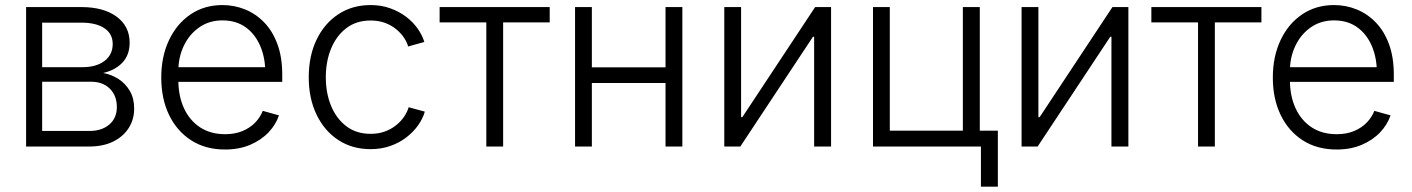

<svg xmlns="http://www.w3.org/2000/svg" viewBox="-20 -570 5493 747"><path d="M81.5 0V-542.5H295.9Q383.3 -542.5 433.8 -505.1Q484.4 -467.8 484.4 -403.8Q484.4 -356.4 456.5 -326.7Q428.7 -296.9 381.3 -286.1Q413.6 -280.3 440.9 -262.7Q468.3 -245.1 485.1 -216.3Q502 -187.5 502 -147.5Q502 -105 480.5 -71.5Q459 -38.1 419.9 -19Q380.9 0 327.6 0ZM144 -60.5H327.6Q376.5 -60.5 405.5 -85.7Q434.6 -110.8 434.6 -153.3Q434.6 -198.2 407.2 -225.1Q379.9 -252 334.5 -252H144ZM144 -308.6H300.3Q355 -308.6 386.7 -333Q418.5 -357.4 418.5 -398.9Q418.5 -438.5 386.2 -460.2Q354 -481.9 295.9 -481.9H144Z M855.5 11.7Q779.3 11.7 723.6 -24.2Q668 -60.1 637.7 -123Q607.4 -186 607.4 -268.1Q607.4 -350.1 637.5 -413.8Q667.5 -477.5 721.2 -513.9Q774.9 -550.3 845.7 -550.3Q891.6 -550.3 933.3 -533.4Q975.1 -516.6 1007.8 -482.9Q1040.5 -449.2 1059.3 -398.4Q1078.1 -347.7 1078.1 -279.3V-251.5H649.9V-308.6H1042.5L1012.2 -287.6Q1012.2 -345.7 992.2 -391.8Q972.2 -438 935.1 -464.4Q897.9 -490.7 845.7 -490.7Q794.4 -490.7 755.6 -463.9Q716.8 -437 695.3 -392.1Q673.8 -347.2 673.8 -293V-260.3Q673.8 -196.3 696 -148.4Q718.3 -100.6 759 -74.2Q799.8 -47.9 856 -47.9Q894 -47.9 923.3 -60.1Q952.6 -72.3 972.7 -93Q992.7 -113.8 1002.4 -138.7L1065.4 -121.1Q1053.2 -85 1024.7 -54.9Q996.1 -24.9 953.4 -6.6Q910.6 11.7 855.5 11.7Z M1421.9 10.3Q1350.6 10.3 1296.4 -25.1Q1242.2 -60.5 1211.7 -123.8Q1181.2 -187 1181.2 -269Q1181.2 -352.5 1211.7 -415.8Q1242.2 -479 1296.4 -514.6Q1350.6 -550.3 1421.9 -550.3Q1463.4 -550.3 1498 -537.8Q1532.7 -525.4 1559.8 -504.9Q1586.9 -484.4 1605 -458.7Q1623 -433.1 1630.9 -406.7L1567.9 -389.2Q1563.5 -405.8 1551.5 -423.6Q1539.6 -441.4 1521.2 -456.5Q1502.9 -471.7 1478 -481Q1453.1 -490.2 1421.9 -490.2Q1366.2 -490.2 1327.4 -460.4Q1288.6 -430.7 1268.1 -380.9Q1247.6 -331.1 1247.6 -269Q1247.6 -208 1268.1 -158.2Q1288.6 -108.4 1327.4 -78.9Q1366.2 -49.3 1421.9 -49.3Q1453.1 -49.3 1478.5 -58.8Q1503.9 -68.4 1522.7 -84Q1541.5 -99.6 1553.5 -117.9Q1565.4 -136.2 1569.8 -152.8L1632.8 -135.7Q1625 -108.4 1606.9 -82.8Q1588.9 -57.1 1561.5 -35.9Q1534.2 -14.6 1498.8 -2.2Q1463.4 10.3 1421.9 10.3Z M1872.1 0V-482.9H1690.4V-542.5H2118.7V-482.9H1937.5V0Z M2585.9 -308.1V-247.1H2266.1V-308.1ZM2282.7 -542.5V0H2217.3V-542.5ZM2634.8 -542.5V0H2569.3V-542.5Z M3213.4 0H3147.5V-427.2H3143.1L2860.4 0H2797.9V-542.5H2863.3V-114.3H2868.2L3151.4 -542.5H3213.4Z M3376.5 0V-542.5H3441.9V-61.5H3726.1V-542.5H3792V0ZM3796.4 156.2V0H3754.4V-61.5H3862.3V156.2Z M4370.1 0H4304.2V-427.2H4299.8L4017.1 0H3954.6V-542.5H4020V-114.3H4024.9L4308.1 -542.5H4370.1Z M4641.1 0V-482.9H4459.5V-542.5H4887.7V-482.9H4706.5V0Z M5180.2 11.7Q5104 11.7 5048.3 -24.2Q4992.7 -60.1 4962.4 -123Q4932.1 -186 4932.1 -268.1Q4932.1 -350.1 4962.2 -413.8Q4992.2 -477.5 5045.9 -513.9Q5099.6 -550.3 5170.4 -550.3Q5216.3 -550.3 5258.1 -533.4Q5299.8 -516.6 5332.5 -482.9Q5365.2 -449.2 5384 -398.4Q5402.8 -347.7 5402.8 -279.3V-251.5H4974.6V-308.6H5367.2L5336.9 -287.6Q5336.9 -345.7 5316.9 -391.8Q5296.9 -438 5259.8 -464.4Q5222.7 -490.7 5170.4 -490.7Q5119.1 -490.7 5080.3 -463.9Q5041.5 -437 5020 -392.1Q4998.5 -347.2 4998.5 -293V-260.3Q4998.5 -196.3 5020.8 -148.4Q5043 -100.6 5083.7 -74.2Q5124.5 -47.9 5180.7 -47.9Q5218.8 -47.9 5248 -60.1Q5277.3 -72.3 5297.4 -93Q5317.4 -113.8 5327.1 -138.7L5390.1 -121.1Q5377.9 -85 5349.4 -54.9Q5320.8 -24.9 5278.1 -6.6Q5235.4 11.7 5180.2 11.7Z"/></svg>

Font: Inter 16pt Light
Style: Regular
Weight: 300
Version: Version 4.001;git-66647c0bb